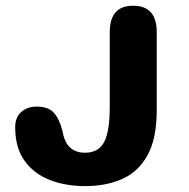

<svg xmlns="http://www.w3.org/2000/svg" viewBox="-20 -639 659 670"><path d="M277 10.5Q209.5 10.5 154.2 -10.8Q99 -32 66 -77.5Q33 -123 33 -195Q33 -229.5 54 -248.2Q75 -267 108 -267Q149 -267 168.2 -245.2Q187.5 -223.5 198 -182Q202.5 -155 213 -138.2Q223.5 -121.5 239.5 -113.8Q255.5 -106 276.5 -106Q306 -106 325.2 -121Q344.5 -136 353.8 -171.2Q363 -206.5 363 -267V-527Q363 -619 444.5 -619Q527 -619 527 -527V-256.5Q527 -155.5 494.8 -97.2Q462.5 -39 406 -14.2Q349.5 10.5 277 10.5Z"/></svg>

Font: Sono ExtraLight Monospace
Style: Bold
Weight: 700
Version: Version 2.112